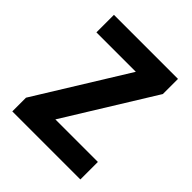

<svg xmlns="http://www.w3.org/2000/svg" viewBox="-157 -643 744 744"><g transform="rotate(45 214.5 -271.5)"><path d="M401 0V-96H168L393 -460V-543H42V-447H258L28 -75V0Z"/></g></svg>

Font: Noto Sans Thai SemCond SemBd
Style: Regular
Weight: 600
Width: 4
Designer: Monotype Design Team
Foundry: Monotype Imaging Inc.
Version: Version 2.002